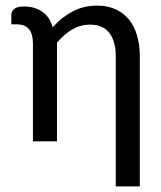

<svg xmlns="http://www.w3.org/2000/svg" viewBox="-20 -505 577 686"><path d="M20.5 0ZM479.5 161.1H393.6V-304.2Q393.6 -357.4 370.8 -387.2Q348.1 -417 302.2 -417Q268.1 -417 238.5 -399.9Q209 -382.8 183.6 -352.5V0H97.7V-347.7Q97.7 -384.3 83.3 -401.1Q68.8 -418 40 -418H20.5V-452.6Q20.5 -463.9 30.8 -472.9Q41 -481.9 65.9 -481.9Q102.5 -481.9 129.9 -463.9Q157.2 -445.8 168.5 -407.7Q199.7 -442.9 239 -463.9Q278.3 -484.9 327.1 -484.9Q364.3 -484.9 392.8 -471.9Q421.4 -459 440.7 -435.3Q460 -411.6 469.7 -378.2Q479.5 -344.7 479.5 -304.2Z"/></svg>

Font: Carlito
Style: Regular
Weight: 400
Designer: Lukasz Dziedzic
Foundry: tyPoland Lukasz Dziedzic
Version: Version 1.104